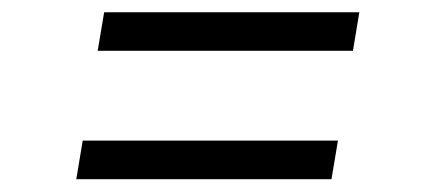

<svg xmlns="http://www.w3.org/2000/svg" viewBox="-20 -437 689 306"><path d="M135.7 -356 146 -417.5H552.7L542.5 -356ZM101.6 -151.4 111.8 -212.9H518.6L508.3 -151.4Z"/></svg>

Font: Inter 16pt Light
Style: Italic
Weight: 300
Italic angle: -9.3988°
Version: Version 4.001;git-66647c0bb